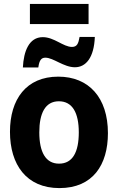

<svg xmlns="http://www.w3.org/2000/svg" viewBox="-20 -952 603 982"><path d="M133 -829H433V-932H133ZM97 -607H176C181 -645 192 -657 212 -657C253 -657 306 -608 363 -608C420 -608 461 -658 465 -763H387C381 -729 374 -712 348 -712C304 -712 257 -762 199 -762C128 -762 101 -689 97 -607ZM284 10C455 10 532 -109 532 -271C532 -453 434 -560 278 -560C114 -560 31 -444 31 -278C31 -110 115 10 284 10ZM282 -115C213 -115 181 -175 181 -275C181 -372 211 -434 281 -434C351 -434 383 -374 383 -275C383 -175 352 -115 282 -115Z"/></svg>

Font: Noto Sans Mono SemiCondensed ExtraBold
Style: Regular
Weight: 800
Width: 4
Designer: Monotype Design Team
Foundry: Monotype Imaging Inc.
Version: Version 2.014